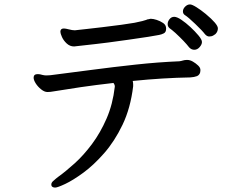

<svg xmlns="http://www.w3.org/2000/svg" viewBox="-20 -796 1040 868"><path d="M954 -642Q953 -641 945 -636Q937 -631 926 -631Q916 -631 907 -641Q895 -657 862.5 -688Q830 -719 817 -727Q807 -733 807 -744.5Q807 -756 817 -766Q827 -776 839 -776Q848 -776 868 -763.5Q888 -751 910 -733Q965 -687 965 -668Q965 -653 954 -642ZM835 -582Q815 -608 773 -647Q756 -662 746 -669Q738 -676 738 -687.5Q738 -699 746.5 -709.5Q755 -720 767.5 -720Q780 -720 800 -706.5Q820 -693 840.5 -674Q861 -655 877 -636Q893 -617 893 -606Q893 -595 882.5 -583Q872 -571 858.5 -571Q845 -571 835 -582ZM663 -711Q673 -711 688.5 -706Q704 -701 717.5 -692Q731 -683 731 -666.5Q731 -650 720 -645Q710 -640 699 -638Q671 -632 561.5 -616.5Q452 -601 413 -597Q321 -586 315 -586Q296 -586 281.5 -599.5Q267 -613 260 -629Q253 -645 253 -652Q253 -663 261 -666Q269 -669 288 -664Q307 -659 318 -659Q320 -659 323 -659.5Q326 -660 331.5 -660.5Q337 -661 368 -664.5Q399 -668 442 -673Q543 -685 588 -693Q632 -702 641 -706Q646 -709 651 -709L660 -711ZM132 -445Q132 -461 151 -461Q160 -461 173 -457Q182 -455 189 -455Q196 -455 199.5 -455.5Q203 -456 208 -456Q295 -467 393.5 -480Q492 -493 593.5 -504Q695 -515 791 -519Q799 -520 807 -522.5Q815 -525 824 -525H827Q839 -525 852 -517.5Q865 -510 875.5 -500Q886 -490 886 -480V-478Q886 -459 871 -452Q858 -447 840 -446Q718 -444 580 -430Q582 -423 582 -414V-407V-406Q570 -307 534 -232Q498 -157 450.5 -103Q403 -49 356.5 -15Q310 19 275 35.5Q240 52 229.5 52Q219 52 214 46Q212 43 212 38Q212 29 222 21Q234 10 245 2Q277 -21 317.5 -57.5Q358 -94 396 -145Q434 -196 462 -260.5Q490 -325 499 -404V-406Q499 -413 493 -421Q414 -412 345 -402L223 -383Q208 -380 194.5 -380Q181 -380 166 -392Q151 -404 141.5 -419Q132 -434 132 -445Z"/></svg>

Font: Moon Stars Kai
Style: Bold
Weight: 700
Designer: GuiWonder
Version: Version 1.101